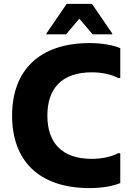

<svg xmlns="http://www.w3.org/2000/svg" viewBox="-20 -953 688 985"><path d="M218 -777H319L387 -857L455 -777H556V-781L452 -933H322L218 -781ZM42 -360C42 -131 177 12 440 12C508 12 565 0 597 -14V-167H586C554 -150 505 -138 451 -138C294 -138 223 -224 223 -360C223 -496 294 -582 451 -582C505 -582 554 -570 586 -553H597V-706C565 -720 508 -732 440 -732C177 -732 42 -587 42 -360Z"/></svg>

Font: Kufam Arabic Latin Roman Bold
Style: Regular
Weight: 700
Designer: Wael Morcos & Artur Schmal
Version: Version 1.200;PS 001.200;hotconv 1.0.88;makeotf.lib2.5.64775